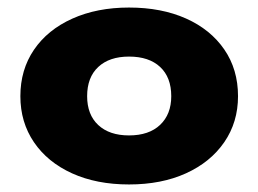

<svg xmlns="http://www.w3.org/2000/svg" viewBox="-20 -779 685 509"><path d="M322 -290Q236 -290 171 -319.5Q106 -349 70 -402Q34 -455 34 -524Q34 -594 70 -647Q106 -700 171.5 -729.5Q237 -759 322 -759Q408 -759 473 -730Q538 -701 574.5 -648Q611 -595 611 -524Q611 -455 574.5 -402Q538 -349 473 -319.5Q408 -290 322 -290ZM322 -420Q375 -420 404.5 -448Q434 -476 434 -524Q434 -574 404.5 -601.5Q375 -629 322 -629Q270 -629 240.5 -601.5Q211 -574 211 -524Q211 -475 240.5 -447.5Q270 -420 322 -420Z"/></svg>

Font: Unbounded
Style: Bold
Weight: 700
Designer: Luke Prowse, Jean-Baptiste Morizot, Fátima Lázaro, Florian Runge
Foundry: NaN
Version: Version 1.700